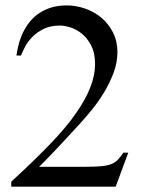

<svg xmlns="http://www.w3.org/2000/svg" viewBox="-20 -697 540 717"><path d="M412.1 0H22V-18.6Q107.9 -97.2 168.7 -160.6Q229.5 -224.1 264.6 -275.4Q335 -376 335 -457Q335 -499.5 320.3 -527.3Q305.7 -555.2 284.9 -571.8Q264.2 -588.4 241.9 -595Q219.7 -601.6 204.1 -601.6Q168.9 -601.6 143.8 -589.4Q118.7 -577.1 101.3 -559.6Q84 -542 73.7 -522.7Q63.5 -503.4 58.6 -489.7H41.5Q43.5 -504.4 47.9 -524.2Q52.2 -543.9 61 -564.7Q69.8 -585.4 83.5 -605.5Q97.2 -625.5 117.4 -641.4Q137.7 -657.2 165.3 -667Q192.9 -676.8 229 -676.8Q264.2 -676.8 298.3 -664.8Q332.5 -652.8 359.1 -630.4Q385.7 -607.9 402.1 -575.4Q418.5 -543 418.5 -502.4Q418.5 -463.4 404.1 -425Q389.6 -386.7 368.4 -351.6Q347.2 -316.4 322.5 -286.4Q297.9 -256.3 277.3 -233.9Q216.3 -167.5 178.7 -127.9Q141.1 -88.4 126 -74.2H299.3Q336.9 -74.2 359.4 -76.4Q381.8 -78.6 396.2 -84.5Q410.6 -90.3 420.2 -100.6Q429.7 -110.8 440.9 -127H459Z"/></svg>

Font: Doulos SIL Eur
Style: Regular
Weight: 400
Designer: Walt Agee, Victor Gaultney, Peter Martin, Debbi Hosken, Becca Hirsbrunner
Foundry: SIL International
Version: Version 5.000